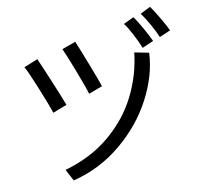

<svg xmlns="http://www.w3.org/2000/svg" viewBox="-93 -959 1103 1075"><g transform="rotate(-10 458.5 -421.5)"><path d="M305 -715 383 -743Q405 -690 442 -594.5Q479 -499 487 -472L409 -443Q401 -473 361.5 -576Q322 -679 305 -715ZM698 -627 780 -611Q774 -483 705 -351.5Q636 -220 514.5 -119Q393 -18 240 20L205 -46Q356 -89 462 -178.5Q568 -268 626 -384Q684 -500 698 -627ZM78 -652 157 -684Q172 -651 216 -545.5Q260 -440 273 -404L193 -373Q181 -412 137 -520Q93 -628 78 -652ZM771 -834 829 -863Q847 -839 875.5 -790.5Q904 -742 917 -714L854 -687Q842 -717 816.5 -762.5Q791 -808 771 -834ZM669 -794 727 -822Q745 -799 772.5 -750Q800 -701 813 -672L749 -644Q736 -677 712 -723.5Q688 -770 669 -794Z"/></g></svg>

Font: Kakao Big Sans
Style: Regular
Weight: 400
Designer: Park Young-rak; Lee Sang-min; Kim Jung-jin; Min Bon; Park Min-gyu;
Foundry: Kakao Corporation
Version: Version 2.003